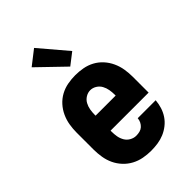

<svg xmlns="http://www.w3.org/2000/svg" viewBox="-230 -861 960 960"><g transform="rotate(-45 250.0 -381.0)"><path d="M252 8Q225 8 198 3Q171 -2 146.5 -15Q122 -28 103 -48.5Q84 -69 72.5 -93.5Q61 -118 56.5 -145.5Q52 -173 52 -200V-320Q52 -347 56.5 -374Q61 -401 72.5 -426Q84 -451 102.5 -471.5Q121 -492 145 -505Q169 -518 196 -523Q223 -528 250 -528Q277 -528 304 -523Q331 -518 355 -505Q379 -492 397.5 -471.5Q416 -451 427.5 -426Q439 -401 443.5 -374Q448 -347 448 -320V-207H179V-200Q179 -182 182 -164.5Q185 -147 194 -131.5Q203 -116 219 -107Q235 -98 252 -98Q265 -98 277 -101Q289 -104 298 -112Q307 -120 312.5 -131Q318 -142 319 -155H446Q444 -131 437 -108.5Q430 -86 417 -66.5Q404 -47 385 -32Q366 -17 344.5 -8Q323 1 299.5 4.5Q276 8 252 8ZM321 -313V-320Q321 -337 318 -354.5Q315 -372 306.5 -387.5Q298 -403 282.5 -412.5Q267 -422 250 -422Q233 -422 217.5 -412.5Q202 -403 193.5 -387.5Q185 -372 182 -354.5Q179 -337 179 -320V-313ZM263 -576 124 -710 201 -770 325 -624Z"/></g></svg>

Font: Iosevka Curly Slab Heavy
Style: Regular
Weight: 900
Monospace: yes
Designer: Belleve Invis
Foundry: Belleve Invis
Version: Version 22.1.2; ttfautohint (v1.8.4)